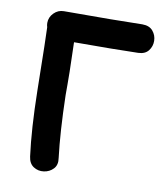

<svg xmlns="http://www.w3.org/2000/svg" viewBox="-81 -785 725 853"><g transform="rotate(10 281.0 -359.0)"><path d="M103 -54Q107 -23 128 -9.5Q149 4 174.5 0.5Q200 -3 217 -21Q234 -39 229 -70Q215 -184 211 -350Q211 -368 211 -396Q211 -424 210.5 -455Q210 -486 209 -513Q208 -553 207 -588Q387 -588 496 -591Q527 -592 542 -611.5Q557 -631 556.5 -656Q556 -681 540 -700Q524 -719 492 -719Q381 -716 139 -716Q113 -716 94 -697Q75 -678 75 -652Q75 -642 78 -633Q80 -601 84 -348Q87 -175 103 -54Z"/></g></svg>

Font: Balsamiq Sans
Style: Bold
Weight: 700
Designer: Michael Angeles
Foundry: Balsamiq SRL
Version: Version 1.020; ttfautohint (v1.8.4.7-5d5b);gftools[0.9.26]